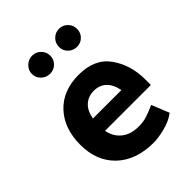

<svg xmlns="http://www.w3.org/2000/svg" viewBox="-212 -844 968 968"><g transform="rotate(-45 272.5 -360.0)"><path d="M188 -732Q215 -732 234 -713Q253 -694 253 -667Q253 -640 234 -621.5Q215 -603 188 -603Q162 -603 142 -621.5Q122 -640 122 -667Q122 -694 142 -713Q162 -732 188 -732ZM380 -732Q407 -732 425.5 -713Q444 -694 444 -667Q444 -640 425.5 -621.5Q407 -603 380 -603Q353 -603 334 -621.5Q315 -640 315 -667Q315 -694 334 -713Q353 -732 380 -732ZM313 12Q187 12 114.5 -57Q42 -126 42 -242Q42 -358 107.5 -428Q173 -498 286 -498Q400 -498 453.5 -422.5Q507 -347 507 -244V-204H180Q189 -156 224 -127.5Q259 -99 316 -99Q349 -99 375.5 -107.5Q402 -116 437 -132L475 -38Q441 -12 392.5 0Q344 12 313 12ZM384 -291Q374 -340 348 -363.5Q322 -387 283 -387Q243 -387 216 -362.5Q189 -338 181 -291Z"/></g></svg>

Font: Palanquin Dark
Style: Regular
Weight: 400
Designer: Pria Ravichandran
Version: Version 1.001